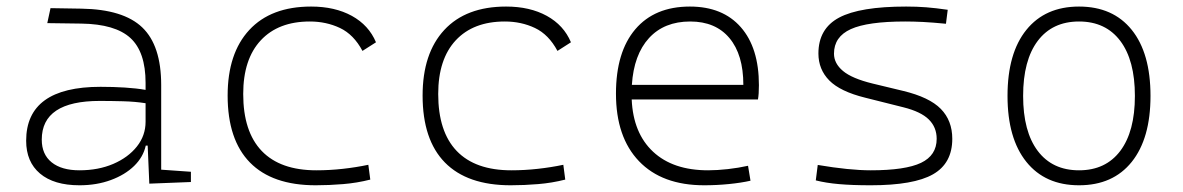

<svg xmlns="http://www.w3.org/2000/svg" viewBox="-20 -547 3556 577"><path d="M428.7 4.9 423.8 -109.4H418Q410.6 -75.2 383.1 -48.3Q355.5 -21.5 313 -5.9Q270.5 9.8 218.8 9.8Q142.1 9.8 100.3 -25.4Q58.6 -60.5 58.6 -124Q58.6 -286.1 282.2 -286.1Q320.3 -286.1 355.2 -283.9Q390.1 -281.7 417.5 -276.9V-297.9Q417.5 -391.1 371.8 -432.9Q326.2 -474.6 224.6 -476.1L122.1 -477.5L131.8 -522.5L224.6 -521Q350.6 -519 407.5 -464.6Q464.4 -410.2 464.4 -291.5V-37.1L553.7 -30.8V0ZM417.5 -236.8Q386.7 -241.7 349.9 -242.7Q313 -243.7 279.8 -243.7Q105.5 -243.7 105.5 -127.4Q105.5 -83 135.3 -59.1Q165 -35.2 218.8 -35.2Q275.4 -35.2 320.3 -54.4Q365.2 -73.7 391.4 -106.7Q417.5 -139.6 417.5 -181.2Z M928.7 9.8Q798.3 9.8 731.2 -58.6Q664.1 -127 664.1 -259.8Q664.1 -386.7 729.2 -457Q794.4 -527.3 915 -527.3Q986.3 -527.3 1037.4 -499.3Q1088.4 -471.2 1109.9 -419.9L1069.3 -394Q1043 -443.4 1001.7 -462.9Q960.4 -482.4 911.1 -482.4Q816.4 -482.4 763.7 -425.8Q710.9 -369.1 710.9 -264.6Q710.9 -151.4 766.6 -93.3Q822.3 -35.2 930.7 -35.2Q970.7 -35.2 1010 -39.6Q1049.3 -43.9 1086.9 -51.8L1092.8 -7.3Q1052.7 2.9 1011 6.3Q969.2 9.8 928.7 9.8Z M1514.6 9.8Q1384.3 9.8 1317.1 -58.6Q1250 -127 1250 -259.8Q1250 -386.7 1315.2 -457Q1380.4 -527.3 1501 -527.3Q1572.3 -527.3 1623.3 -499.3Q1674.3 -471.2 1695.8 -419.9L1655.3 -394Q1628.9 -443.4 1587.6 -462.9Q1546.4 -482.4 1497.1 -482.4Q1402.3 -482.4 1349.6 -425.8Q1296.9 -369.1 1296.9 -264.6Q1296.9 -151.4 1352.5 -93.3Q1408.2 -35.2 1516.6 -35.2Q1556.6 -35.2 1595.9 -39.6Q1635.3 -43.9 1672.9 -51.8L1678.7 -7.3Q1638.7 2.9 1596.9 6.3Q1555.2 9.8 1514.6 9.8Z M2096.2 9.8Q1969.7 9.8 1900.4 -62.5Q1831.1 -134.8 1831.1 -265.6Q1831.1 -390.6 1889.2 -459Q1947.3 -527.3 2053.2 -527.3Q2151.9 -527.3 2206.3 -465.3Q2260.7 -403.3 2260.7 -291Q2260.7 -263.7 2257.8 -248H1878.4Q1882.8 -147 1942.6 -91.1Q2002.4 -35.2 2107.9 -35.2Q2135.3 -35.2 2167.5 -38.8Q2199.7 -42.5 2228 -48.8L2235.4 -3.9Q2207.5 2.4 2170.7 6.1Q2133.8 9.8 2096.2 9.8ZM1878.9 -292H2213.9Q2213.9 -382.8 2172.1 -432.6Q2130.4 -482.4 2054.2 -482.4Q1976.1 -482.4 1930.4 -432.6Q1884.8 -382.8 1878.9 -292Z M2596.7 9.8Q2540.5 9.8 2501.5 6.3Q2462.4 2.9 2431.6 -4.9L2437.5 -51.3Q2532.7 -35.2 2596.7 -35.2Q2700.7 -35.2 2747.8 -57.6Q2794.9 -80.1 2794.9 -129.9Q2794.9 -164.6 2771.2 -188Q2747.6 -211.4 2694.8 -224.6L2580.1 -253.4Q2504.9 -272 2472.2 -305.2Q2439.5 -338.4 2439.5 -386.2Q2439.5 -460.9 2501.7 -494.1Q2564 -527.3 2703.1 -527.3Q2735.4 -527.3 2763.4 -525.1Q2791.5 -522.9 2828.1 -517.6L2822.8 -475.6Q2782.7 -479.5 2753.7 -481Q2724.6 -482.4 2700.2 -482.4Q2587.4 -482.4 2536.9 -459.5Q2486.3 -436.5 2486.3 -385.7Q2486.3 -356.4 2513.4 -333.7Q2540.5 -311 2602.5 -295.9L2693.8 -273.9Q2772.9 -254.9 2807.4 -219.7Q2841.8 -184.6 2841.8 -129.9Q2841.8 -56.2 2783.9 -23.2Q2726.1 9.8 2596.7 9.8Z M3222.7 9.8Q3121.1 9.8 3064.5 -60.5Q3007.8 -130.9 3007.8 -258.8Q3007.8 -387.2 3064.5 -457.3Q3121.1 -527.3 3222.7 -527.3Q3324.7 -527.3 3381.1 -457.3Q3437.5 -387.2 3437.5 -258.8Q3437.5 -130.9 3381.1 -60.5Q3324.7 9.8 3222.7 9.8ZM3222.7 -35.2Q3302.7 -35.2 3346.7 -93.5Q3390.6 -151.9 3390.6 -258.8Q3390.6 -365.7 3346.7 -424.1Q3302.7 -482.4 3222.7 -482.4Q3142.6 -482.4 3098.6 -424.1Q3054.7 -365.7 3054.7 -258.8Q3054.7 -151.9 3098.6 -93.5Q3142.6 -35.2 3222.7 -35.2Z"/></svg>

Font: Cascadia Code NF ExtraLight
Style: Regular
Weight: 200
Monospace: yes
Designer: Aaron Bell
Foundry: Saja Typeworks
Version: Version 2404.023; ttfautohint (v1.8.4)